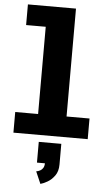

<svg xmlns="http://www.w3.org/2000/svg" viewBox="-66 -791 631 1116"><g transform="rotate(5 250.0 -233.5)"><path d="M31.5 0V-120.5H165V-629.5H50.5V-750H331V-120.5H465V0ZM213.5 283 183 212.5Q195 210.5 205.5 205Q216 199.5 222.8 188.5Q229.5 177.5 229.5 159.5L314.5 161.5Q314.5 201 296 226.5Q277.5 252 253.8 265.5Q230 279 213.5 283ZM183 161.5V40.5H314.5V161.5Z"/></g></svg>

Font: Trispace Thin
Style: Bold
Weight: 700
Version: Version 1.210